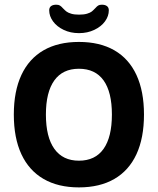

<svg xmlns="http://www.w3.org/2000/svg" viewBox="-20 -794 675 821"><path d="M39.1 0ZM39.1 -304.2Q39.1 -403.8 71.5 -473.4Q104 -543 166.3 -578.9Q228.5 -614.7 317.4 -614.7Q406.7 -614.7 469 -578.9Q531.2 -543 563.5 -473.4Q595.7 -403.8 595.7 -304.2Q595.7 -204.1 563.5 -134.5Q531.2 -64.9 469 -28.8Q406.7 7.3 317.4 7.3Q228.5 7.3 166.3 -28.8Q104 -64.9 71.5 -134.5Q39.1 -204.1 39.1 -304.2ZM458.5 -304.2Q458.5 -400.4 422.9 -450.2Q387.2 -500 317.4 -500Q248 -500 212.2 -450Q176.3 -399.9 176.3 -304.2Q176.3 -208 212.4 -157.5Q248.5 -106.9 317.4 -106.9Q387.2 -106.9 422.9 -157.5Q458.5 -208 458.5 -304.2ZM190.4 -750Q190.4 -761.7 198.2 -767.8Q206.1 -773.9 220.7 -773.9Q230.5 -773.9 236.3 -770.3Q242.2 -766.6 249.5 -758.3Q257.8 -749.5 264.6 -744.4Q271.5 -739.3 284.4 -735.4Q297.4 -731.4 317.9 -731.4Q339.4 -731.4 352.8 -735.6Q366.2 -739.7 372.6 -744.9Q378.9 -750 388.2 -759.8Q394.5 -767.1 400.1 -770.5Q405.8 -773.9 415.5 -773.9Q429.7 -773.9 437.5 -767.8Q445.3 -761.7 445.3 -750Q445.3 -725.1 429 -702.6Q412.6 -680.2 383.3 -666.3Q354 -652.3 317.9 -652.3Q281.2 -652.3 252.2 -666.3Q223.1 -680.2 206.8 -702.6Q190.4 -725.1 190.4 -750Z"/></svg>

Font: Jaldi
Style: Bold
Weight: 400
Designer: Pablo Cosgaya and Nicolas Silva
Foundry: Omnibus-Type
Version: Version 1.007